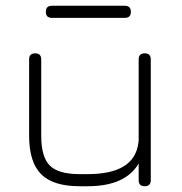

<svg xmlns="http://www.w3.org/2000/svg" viewBox="-20 -646 633 666"><path d="M160 -584Q139 -584 139 -605Q139 -626 160 -626H413Q434 -626 434 -605Q434 -584 413 -584ZM81 -440Q81 -461 102 -461Q123 -461 123 -440V-175Q123 -102 152.5 -72Q182 -42 256 -42H284Q447 -42 460 -151Q460 -152 460.5 -154Q461 -156 461 -157V-440Q461 -461 482 -461Q503 -461 503 -440V-21Q503 0 482 0Q461 0 461 -21V-79Q415 0 284 0H256Q164 0 122.5 -42Q81 -84 81 -175Z"/></svg>

Font: Jura Light
Style: Regular
Weight: 300
Designer: Daniel Johnson, Alexei Vanyashin
Foundry: Daniel Johnson
Version: Version 5.103